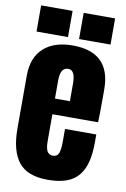

<svg xmlns="http://www.w3.org/2000/svg" viewBox="-101 -984 689 1051"><g transform="rotate(10 244.0 -459.0)"><path d="M240.2 7.8Q127 7.8 78.1 -54.4Q29.3 -116.7 29.3 -238.8V-533.2Q29.3 -633.8 87.2 -687Q145 -740.2 249 -740.2Q460 -740.2 460 -533.2V-480Q460 -383.3 458 -350.1H204.1V-208.5Q204.1 -194.3 204.6 -184.6Q205.1 -174.8 207.5 -163.1Q210 -151.4 214.1 -144Q218.3 -136.7 226.1 -131.8Q233.9 -127 245.1 -127Q270 -127 278.1 -147.9Q286.1 -168.9 286.1 -212.4V-282.7H460V-241.2Q460 -177.7 449 -132.6Q438 -87.4 412.6 -55.2Q387.2 -22.9 344.5 -7.6Q301.8 7.8 240.2 7.8ZM203.1 -535.6V-437H286.1V-535.6Q286.1 -609.9 247.1 -609.9Q225.1 -609.9 214.1 -592.5Q203.1 -575.2 203.1 -535.6ZM451.2 -780.8H276.4V-926.3H451.2ZM214.8 -780.8H40V-926.3H214.8Z"/></g></svg>

Font: Anton
Style: Regular
Weight: 400
Designer: Vernon Adams, Tural Alisoy
Foundry: Vernon Adams
Version: Version 2.300